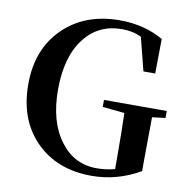

<svg xmlns="http://www.w3.org/2000/svg" viewBox="-84 -824 906 924"><g transform="rotate(10 369.5 -361.5)"><path d="M422.9 18.6Q253.9 18.6 150.4 -85.4Q46.9 -189.5 46.9 -363.3Q46.9 -534.2 152.3 -638.2Q257.8 -742.2 428.7 -742.2Q548.8 -742.2 641.6 -688.5L639.6 -519.5H582L541 -681.6Q500 -702.1 446.3 -702.1Q332 -702.1 264.6 -616.2Q192.4 -525.4 192.4 -362.3Q192.4 -205.1 262.7 -112.3Q330.1 -21.5 440.4 -21.5Q487.3 -21.5 529.3 -33.2V-96.7Q529.3 -201.2 526.4 -306.6L418.9 -317.4V-351.6H725.6V-317.4L661.1 -309.6Q659.2 -172.9 659.2 -93.8V-45.9Q546.9 18.6 422.9 18.6Z"/></g></svg>

Font: Bpmf GenRyu Min B
Style: B
Weight: 700
Foundry: But Ko
Version: Version 1.320